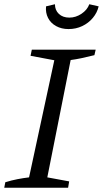

<svg xmlns="http://www.w3.org/2000/svg" viewBox="-24 -885 485 905"><path d="M-4 0 1 -26Q30 -35 58.5 -40.5Q87 -46 113 -49L232 -601L120 -622L126 -651H427L421 -625Q385 -616 358.5 -610.5Q332 -605 309 -602L199 -49L302 -30L297 0ZM299 -748Q266 -748 240.5 -762Q215 -776 202.5 -800.5Q190 -825 193 -855L235 -865Q235 -837 253.5 -819.5Q272 -802 303 -802Q333 -802 360 -820Q387 -838 397 -865L441 -855Q434 -825 413.5 -800.5Q393 -776 363.5 -762Q334 -748 299 -748Z"/></svg>

Font: Piazzolla 24pt
Style: Italic
Weight: 400
Italic angle: -11.3°
Designer: Juan Pablo del Peral
Foundry: Huerta Tipografica
Version: Version 2.005